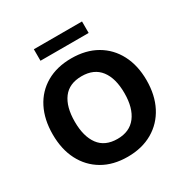

<svg xmlns="http://www.w3.org/2000/svg" viewBox="-198 -1052 1192 1229"><g transform="rotate(-30 397.5 -437.5)"><path d="M51 -353Q51 -463 92.5 -544.5Q134 -626 212 -671Q290 -716 397 -716Q504 -716 582 -671Q660 -626 702.5 -544.5Q745 -463 745 -354Q745 -244 702.5 -162Q660 -80 581.5 -34.5Q503 11 397 11Q290 11 212.5 -34.5Q135 -80 93 -161.5Q51 -243 51 -353ZM214 -353Q214 -244 259.5 -182.5Q305 -121 397 -121Q487 -121 534 -182.5Q581 -244 581 -353Q581 -463 534.5 -523.5Q488 -584 397 -584Q305 -584 259.5 -523.5Q214 -463 214 -353ZM219 -801V-886H575V-801Z"/></g></svg>

Font: Mulish ExtraBold
Style: Regular
Weight: 800
Designer: Vernon Adams
Foundry: Vernon Adams
Version: Version 3.603; ttfautohint (v1.8.3)